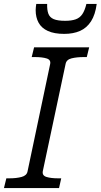

<svg xmlns="http://www.w3.org/2000/svg" viewBox="-40 -949 508 969"><path d="M99 -84 213 -625Q218 -647 195.5 -654Q173 -661 136 -661H120L132 -710H410L398 -661H383Q347 -661 321 -654.5Q295 -648 291 -626L176 -85Q172 -63 194.5 -56Q217 -49 254 -49H269L258 0H-20L-8 -49H7Q43 -49 69 -56Q95 -63 99 -84ZM284 -778Q330 -778 364 -793Q398 -808 419.5 -841.5Q441 -875 448 -929H396Q388 -896 375.5 -877.5Q363 -859 342 -851.5Q321 -844 289 -844Q251 -844 231 -852.5Q211 -861 204 -880Q197 -899 198 -929H143Q142 -921 141 -914Q140 -907 140 -898Q140 -861 155 -834Q170 -807 202 -792.5Q234 -778 284 -778Z"/></svg>

Font: Roboto Serif 20pt Light
Style: Italic
Weight: 300
Italic angle: -10°
Version: Version 1.007